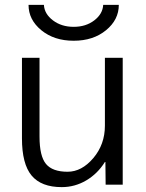

<svg xmlns="http://www.w3.org/2000/svg" viewBox="-20 -757 598 787"><path d="M403 -737H467Q467 -676 414.5 -633Q362 -590 282 -590Q202 -590 149.5 -633Q97 -676 97 -737H160Q162 -700 197 -673.5Q232 -647 282 -647Q332 -647 366.5 -673.5Q401 -700 403 -737ZM142 -520V-197Q142 -117 168.5 -85Q195 -53 257 -53Q315 -53 362.5 -109Q410 -165 410 -242V-520H483V0H413L412 -93H410Q380 -45 333.5 -17.5Q287 10 233 10Q149 10 109.5 -37.5Q70 -85 70 -190V-520Z"/></svg>

Font: Mplus 1p
Style: Regular
Weight: 400
Version: Version 1.061